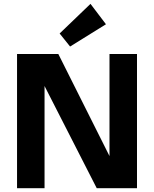

<svg xmlns="http://www.w3.org/2000/svg" viewBox="-20 -986 808 1006"><path d="M69.3 0V-703.1H285.6L600.6 -74.7L553.7 -71.8V-703.1H697.8V0H486.8L164.1 -631.8L213.4 -635.3V0ZM347.2 -742.2 292.5 -810.5 454.1 -965.8 535.2 -858.9Z"/></svg>

Font: Schibsted Grotesk
Style: Bold
Weight: 700
Designer: Bakken & Baeck AS, Henrik Kongsvoll
Foundry: Schibsted ASA
Version: Version 1.100;gftools[0.9.25]